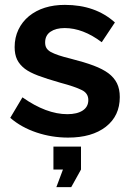

<svg xmlns="http://www.w3.org/2000/svg" viewBox="-20 -554 537 787"><path d="M471 -156Q471 -189 459.5 -212.5Q448 -236 424 -254Q401 -271 364 -285Q327 -299 268 -314Q214 -327 188 -341Q176 -348 170.5 -357Q165 -366 165 -380Q165 -409 187 -424Q209 -439 245 -439Q320 -439 397 -381L451 -462Q371 -534 246 -534Q156 -534 99 -488Q71 -465 55.5 -432.5Q40 -400 40 -361Q40 -331 50 -310Q60 -289 82 -272Q102 -257 136.5 -244Q171 -231 227 -215Q287 -199 315 -185Q342 -172 342 -144Q342 -116 319 -101Q296 -86 256 -86Q170 -86 72 -155L22 -71Q67 -32 129.5 -11Q192 10 259 10Q357 10 414 -34.5Q471 -79 471 -156ZM312 141V47H199V141H238L211 213H272Z"/></svg>

Font: RT Raleway Bold
Style: Regular
Weight: 400
Designer: Matt McInerney, Pablo Impallari, Rodrigo Fuenzalida — Edited by Milan Moffatt in April 2016
Foundry: Matt McInerney, Pablo Impallari, Rodrigo Fuenzalida — Edited by Milan Moffatt in April 2016
Version: Version 3.001